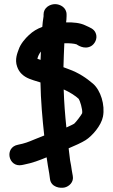

<svg xmlns="http://www.w3.org/2000/svg" viewBox="-20 -754 545 929"><path d="M392.9 -631.2C367.3 -643.6 335.4 -646.4 299.8 -645.8C300.8 -652.3 302.1 -663.8 302.1 -675.5V-684.2C302.1 -717.2 271.4 -734 246.5 -734C221.6 -734 190.8 -717.2 190.8 -684.2L190.8 -675.5C190.8 -675.1 190.4 -670.3 189.2 -664C186.9 -652.7 186.8 -644.6 184.7 -624C159.2 -614.3 139.5 -602.8 119.7 -584.1C103.9 -569.7 78.8 -541.8 69.8 -513.2C65.6 -501 49.7 -466.8 63.1 -431C72.6 -403.3 92.7 -384.8 121.2 -373.1C130.2 -369.3 150.5 -362.5 175.8 -355.1C177.2 -268.6 185.2 -178.7 194 -98.4C175.8 -90.8 160 -84.6 147.3 -79.7C115 -66.2 99.9 -60.2 67.5 -53.8C-0.7 -41.2 20.4 57.2 85.6 44.6L95.6 42.6C136.9 34.6 169.7 22 205.6 7.2C209.3 33.9 213.4 58.6 218.4 86.4L221.9 112.4C227.2 151.8 270.9 158.5 293.4 153C314.2 147.9 338.3 127.1 332.1 96.7L327.6 71.6C325.4 55.2 322.8 39.4 319.2 22.2C317 7.5 314.6 -13.3 312.1 -36.4C340.6 -48.2 376.2 -64.4 394.2 -75.9C426 -96 469.8 -146.2 478.2 -189.8C489.1 -246.3 467.1 -317.1 429.9 -349.2C399.1 -375.4 362.1 -401.7 311 -419.8C304.1 -422.4 296.5 -425.5 287 -428.8C287.7 -468.5 289.8 -505.3 291.3 -544.6C313.9 -545.5 337.9 -543.4 350 -539.6C354.3 -537 387.1 -512.5 420.1 -530.5C437.1 -539.7 454.5 -566.8 442.9 -594.3C434.1 -615.3 415 -620.5 392.9 -631.2ZM360.8 -275.6C366 -269.3 380.4 -225.2 377.6 -206.4C374.5 -198.4 346.7 -161.6 338.7 -155.3C333.5 -152.2 318.9 -145 301.2 -137.1C295.1 -195.2 289.9 -259.3 288.2 -321.3C315.8 -309.2 346.5 -289.7 360.8 -275.6ZM160.9 -469.6C163.8 -482.1 169.2 -493.4 177.9 -504.7C177.4 -492.4 176.8 -479.1 176.3 -464.3C171.1 -466 165.5 -467.9 160.9 -469.6Z"/></svg>

Font: Take Off
Style: YouHoser
Weight: 400
Foundry: Cannot Into Space Fonts
Version: Version 0.89